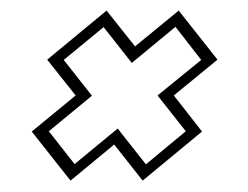

<svg xmlns="http://www.w3.org/2000/svg" viewBox="-20 -472 458 354"><path d="M243 -139 190.5 -205.5 110 -139 38.5 -229.5 119.5 -296 67 -362 176.5 -452.5 229 -386.5 309.5 -452.5 381 -362 300.5 -296 352.5 -229.5ZM249 -169 322.5 -230 270.5 -296 351 -361.5 303.5 -422.5 223 -356 171 -422 97.5 -361.5 149.5 -295.5 70 -230 117.5 -169.5 197 -235Z"/></svg>

Font: Tourney Expanded ExtraLight
Style: Italic
Weight: 200
Width: 7
Italic angle: -12°
Designer: Tyler Finck
Foundry: Etcetera Type Co
Version: Version 1.010; ttfautohint (v1.8.3)